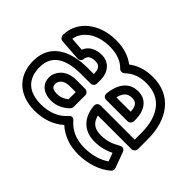

<svg xmlns="http://www.w3.org/2000/svg" viewBox="-118 -797 1066 1066"><g transform="rotate(45 414.5 -264.0)"><path d="M80 -156C80 -256 157 -292 273 -292H345C360 -292 370 -306 370 -317V-345C370 -404 336 -449 276 -449C232 -449 192 -430 177 -390L97 -396C103 -430 121 -454 143 -472C174 -497 218 -513 276 -513C333 -513 376 -495 402 -467C411 -457 428 -456 438 -466C468 -495 506 -513 563 -513C682 -513 738 -425 738 -299V-245H470C457 -245 444 -235 445 -218C451 -135 502 -79 587 -79C635 -79 672 -91 703 -106L721 -57C684 -31 633 -15 573 -15C503 -15 456 -40 423 -78C418 -84 402 -99 385 -78C353 -40 302 -15 231 -15C135 -15 80 -63 80 -156ZM564 -563C506 -563 459 -547 421 -518C385 -547 334 -563 276 -563C209 -563 152 -543 111 -510C76 -481 45 -436 45 -373C45 -362 55 -349 69 -348L195 -339C212 -338 222 -351 222 -364C222 -368 223 -372 225 -376C232 -390 245 -399 275 -399C304 -399 320 -385 320 -345V-342H273C150 -342 30 -297 30 -156C30 -31 116 35 231 35C302 35 361 13 404 -26C446 12 502 35 573 35C652 35 721 10 767 -30C775 -37 778 -48 774 -58L740 -150C732 -172 712 -168 704 -163C669 -143 638 -129 587 -129C536 -129 510 -151 499 -195H763C774 -195 788 -205 788 -220V-299C788 -452 711 -563 564 -563ZM157 -154C157 -94 206 -69 255 -69C301 -69 338 -91 362 -115C367 -120 370 -127 370 -133V-225C370 -240 356 -250 345 -250H274C227 -250 185 -231 166 -191C160 -179 157 -167 157 -154ZM207 -154C207 -159 208 -163 211 -169C220 -188 239 -200 274 -200H320V-144C303 -130 281 -119 255 -119C219 -119 207 -129 207 -154ZM663 -328C663 -391 633 -449 563 -449C482 -449 453 -381 446 -317C445 -307 449 -289 471 -289H638C653 -289 663 -303 663 -314ZM613 -339H500C510 -379 528 -399 564 -399C596 -399 610 -383 613 -339Z"/></g></svg>

Font: Asimov
Style: NarOu
Weight: 500
Designer: Google
Version: Version 2.000980; 2014